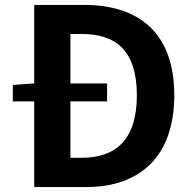

<svg xmlns="http://www.w3.org/2000/svg" viewBox="-20 -760 781 780"><path d="M266 -119V-348H415V-421H266V-622H312C451 -622 536 -554 536 -373C536 -193 451 -119 312 -119ZM119 -740V-421L32 -415V-348H119V0H330C548 0 688 -124 688 -373C688 -623 548 -740 321 -740Z"/></svg>

Font: Noto Sans T Chinese Bold
Style: Bold
Weight: 700
Designer: Ryoko NISHIZUKA (kana & ideographs); Paul D. Hunt (Latin, Greek & Cyrillic); Wenlong ZHANG (bopomofo); Sandoll Communica
Foundry: Adobe Systems Incorporated
Version: Version 1.000;PS 1;hotconv 1.0.78;makeotf.lib2.5.61930